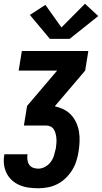

<svg xmlns="http://www.w3.org/2000/svg" viewBox="-28 -803 548 1028"><path d="M177 205Q151 205 125.5 201.5Q100 198 77.5 188.5Q55 179 37 163Q19 147 8 125.5Q-3 104 -6.5 78.5Q-10 53 -5 27Q-5 26 -5 25Q-5 24 -5 23H119Q119 24 119 24Q119 24 119 25Q117 39 119 53.5Q121 68 128.5 79Q136 90 149 95Q162 100 177 100Q196 100 214 90Q232 80 244 63.5Q256 47 261.5 28.5Q267 10 271 -9Q273 -22 274 -35.5Q275 -49 274 -61.5Q273 -74 270 -86.5Q267 -99 260.5 -109.5Q254 -120 243 -125.5Q232 -131 218 -131H100L117 -236L278 -425H72L89 -530H445L428 -425L267 -236V-233Q292 -228 314.5 -216.5Q337 -205 353.5 -187Q370 -169 380.5 -145.5Q391 -122 395 -97.5Q399 -73 398 -46Q397 -19 393 7Q389 33 381 58.5Q373 84 358.5 107.5Q344 131 324 150.5Q304 170 279.5 182.5Q255 195 228.5 200Q202 205 177 205ZM345 -595H239L132 -723L215 -777L301 -656L427 -783L498 -717Z"/></svg>

Font: Iosevka Curly XBdObl
Style: Regular
Weight: 800
Italic angle: -9°
Monospace: yes
Designer: Belleve Invis
Foundry: Belleve Invis
Version: Version 11.1.0; ttfautohint (v1.8.3)